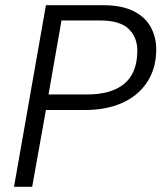

<svg xmlns="http://www.w3.org/2000/svg" viewBox="-20 -720 622 740"><path d="M34 0 157 -700H377Q451 -700 497 -676Q543 -652 563.5 -611Q584 -570 582 -521Q580 -452 545.5 -401Q511 -350 450 -323Q389 -296 307 -296H157L104 0ZM167 -356H316Q408 -356 457.5 -396Q507 -436 509 -517Q512 -571 478.5 -606Q445 -641 367 -641H217Z"/></svg>

Font: DM Sans 16pt Light
Style: Italic
Weight: 300
Italic angle: -10°
Version: Version 4.004;gftools[0.9.30]